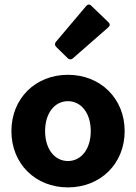

<svg xmlns="http://www.w3.org/2000/svg" viewBox="-20 -814 600 846"><path d="M227.5 -607.4 278.3 -557.6C285.2 -550.8 293.9 -550.8 300.8 -556.6L457 -693.4C464.8 -700.2 465.8 -708 458 -715.8L381.8 -789.1C374 -796.9 366.2 -794.9 359.4 -787.1L226.6 -629.9C220.7 -623 220.7 -614.3 227.5 -607.4ZM279.3 11.7C422.9 11.7 529.3 -92.8 529.3 -236.3C529.3 -379.9 422.9 -484.4 279.3 -484.4C135.7 -484.4 30.3 -379.9 30.3 -236.3C30.3 -92.8 135.7 11.7 279.3 11.7ZM279.3 -104.5C220.7 -104.5 178.7 -157.2 178.7 -236.3C178.7 -315.4 220.7 -368.2 279.3 -368.2C337.9 -368.2 379.9 -315.4 379.9 -236.3C379.9 -157.2 337.9 -104.5 279.3 -104.5Z"/></svg>

Font: Ed Sans Neue
Style: Bold
Weight: 700
Designer: Stephen Hutchings
Version: Version 1.004;PS 001.004;hotconv 1.0.88;makeotf.lib2.5.64775